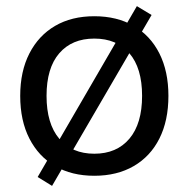

<svg xmlns="http://www.w3.org/2000/svg" viewBox="-20 -565 616 627"><path d="M288 9Q214 9 160 -22.5Q106 -54 76 -112.5Q46 -171 46 -252Q46 -332 76 -390.5Q106 -449 160 -480.5Q214 -512 288 -512Q362 -512 416.5 -480.5Q471 -449 500.5 -390.5Q530 -332 530 -252Q530 -171 500.5 -112.5Q471 -54 416.5 -22.5Q362 9 288 9ZM288 -63Q361 -63 402.5 -112Q444 -161 444 -252Q444 -343 402.5 -391Q361 -439 288 -439Q215 -439 173.5 -391Q132 -343 132 -252Q132 -161 173.5 -112Q215 -63 288 -63ZM150 42 103 13 427 -545 475 -516Z"/></svg>

Font: Mulish ExtraLight Medium
Style: Regular
Weight: 500
Version: Version 3.603